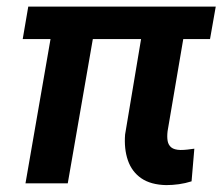

<svg xmlns="http://www.w3.org/2000/svg" viewBox="-20 -548 665 574"><path d="M625 -528.3 607.9 -431.2H47.9L64.5 -528.3ZM274.4 -528.3 182.6 0H56.2L147.9 -528.3ZM418 -528.3H544.4L481 -155.8Q479 -138.7 481.2 -126.5Q483.4 -114.3 492.2 -107.2Q501 -100.1 519.5 -99.6Q529.8 -99.6 540.3 -100.8Q550.8 -102.1 561 -103.5L552.7 -5.9Q534.2 0 514.9 2.7Q495.6 5.4 476.6 5.4Q430.7 4.4 402.3 -15.1Q374 -34.7 362.3 -68.8Q350.6 -103 354 -146Z"/></svg>

Font: Roboto SemiBold
Style: Italic
Weight: 600
Designer: Christian Robertson
Foundry: Google
Version: Version 3.009; 2024